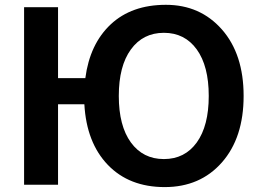

<svg xmlns="http://www.w3.org/2000/svg" viewBox="-20 -760 1061 790"><path d="M79.1 0V-730.5H218.8V-438.5H331.1Q349.6 -579.1 435.5 -659.7Q521.5 -740.2 662.6 -740.2Q803.7 -740.2 893.1 -638.7Q982.4 -537.1 982.4 -365.2Q982.4 -193.4 893.1 -91.8Q803.7 9.8 657.7 9.8Q511.7 9.8 423.8 -81.5Q335.9 -172.9 327.1 -331.1H218.8V0ZM518.6 -556.6Q468.8 -488.3 468.8 -365.2Q468.8 -242.2 518.6 -173.8Q568.4 -105.5 654.3 -105.5Q740.2 -105.5 789.6 -173.8Q838.9 -242.2 838.9 -365.2Q838.9 -488.3 789.6 -556.6Q740.2 -625 654.3 -625Q568.4 -625 518.6 -556.6Z"/></svg>

Font: GenEi M Gothic v2 Bold
Style: Regular
Weight: 700
Version: Version 2.0